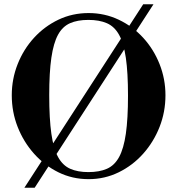

<svg xmlns="http://www.w3.org/2000/svg" viewBox="-20 -824 828 897"><path d="M394 13Q318 13 253 -19Q188 -51 139 -106Q90 -161 62.5 -231Q35 -301 35 -379Q35 -455 62.5 -524.5Q90 -594 139 -647.5Q188 -701 253 -732Q318 -763 394 -763Q469 -763 534.5 -732Q600 -701 649 -647.5Q698 -594 725.5 -524.5Q753 -455 753 -379Q753 -301 725.5 -231Q698 -161 649 -106Q600 -51 534.5 -19Q469 13 394 13ZM94 53 649 -804H697L142 53ZM393 -20Q444 -20 479.5 -35.5Q515 -51 536.5 -90.5Q558 -130 568 -199.5Q578 -269 578 -377Q578 -485 568 -553.5Q558 -622 536.5 -661Q515 -700 479.5 -715.5Q444 -731 393 -731Q342 -731 307 -715.5Q272 -700 251 -661.5Q230 -623 220 -554.5Q210 -486 210 -379Q210 -269 220 -199Q230 -129 251.5 -90Q273 -51 308 -35.5Q343 -20 393 -20Z"/></svg>

Font: Libre Bodoni Medium
Style: Regular
Weight: 500
Designer: Pablo Impallari, Rodrigo Fuenzalida
Foundry: Impallari Type
Version: Version 2.005;gftools[0.9.23]